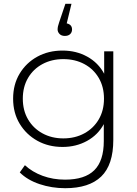

<svg xmlns="http://www.w3.org/2000/svg" viewBox="-20 -792 722 1010"><path d="M323 198Q252 198 188 176.5Q124 155 84 115L111 77Q150 113 204.5 133Q259 153 322 153Q426 153 476 103.5Q526 54 526 -50V-139Q495 -82 437.5 -50.5Q380 -19 309 -19Q235 -19 176.5 -51.5Q118 -84 83.5 -141Q49 -198 49 -273Q49 -348 83.5 -405Q118 -462 176.5 -494Q235 -526 309 -526Q381 -526 439 -494Q497 -462 528 -404V-522H576V-56Q576 75 512.5 136.5Q449 198 323 198ZM313 -64Q375 -64 423.5 -90.5Q472 -117 499.5 -164Q527 -211 527 -273Q527 -335 499.5 -382Q472 -429 423.5 -455Q375 -481 313 -481Q252 -481 203.5 -455Q155 -429 127.5 -382Q100 -335 100 -273Q100 -211 127.5 -164Q155 -117 203.5 -90.5Q252 -64 313 -64ZM321 -603Q303 -603 293 -613.5Q283 -624 283 -637Q283 -652 291 -674L324 -772H356L331 -669Q359 -663 359 -637Q359 -622 349 -612.5Q339 -603 321 -603Z"/></svg>

Font: Montserrat Light
Style: Regular
Weight: 300
Designer: Julieta Ulanovsky
Foundry: Julieta Ulanovsky
Version: Version 9.000; ttfautohint (v1.8.4.7-5d5b)